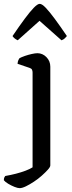

<svg xmlns="http://www.w3.org/2000/svg" viewBox="-64 -776 374 996"><path d="M38 200Q28 200 11.5 193.5Q-5 187 -21 177.5Q-37 168 -44 159Q-44 150 -41.5 144.5Q-39 139 -37 137Q-8 132 19 125Q46 118 68.5 109.5Q91 101 105 92V-400Q105 -408 102 -414.5Q99 -421 89 -424L27 -445Q28 -457 31.5 -464.5Q35 -472 37 -474Q48 -480 65.5 -486Q83 -492 101 -496Q119 -500 130 -500Q157 -500 177 -479.5Q197 -459 197 -430V82Q197 90 184.5 104Q172 118 153 135Q134 152 112 166.5Q90 181 70.5 190.5Q51 200 38 200ZM28 -567Q17 -572 10.5 -578Q4 -584 1 -589Q37 -642 64.5 -679Q92 -716 111.5 -736Q131 -756 142 -756Q154 -756 173.5 -735.5Q193 -715 220 -678.5Q247 -642 283 -589Q279 -584 272.5 -577.5Q266 -571 255 -567L141 -668Z"/></svg>

Font: Texturina Medium 12pt
Style: Regular
Weight: 400
Version: Version 1.002